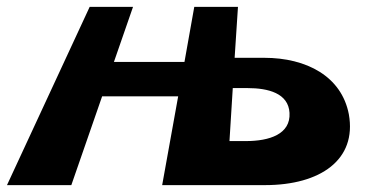

<svg xmlns="http://www.w3.org/2000/svg" viewBox="-22 -540 1063 558"><path d="M654.5 -284H697.5C757.5 -284 816.2 -269 819.4 -212C823 -150 760.9 -130 692.9 -130H644.9ZM274.8 -260H495.8L449.3 -2H450.3H637.3H748.3C909.3 -2 1015.6 -76 991.8 -208C970.7 -318 868.9 -372 745.9 -372H659.9L669.6 -520H668.6H543.6H542.6L514.1 -360H309.1L364.6 -520H238.6L-1.7 -2H185.3Z"/></svg>

Font: Hussar Milosc
Style: Obl
Weight: 700
Foundry: Cannot Into Space Fonts
Version: Version 1.02